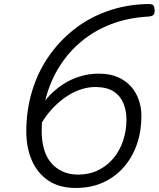

<svg xmlns="http://www.w3.org/2000/svg" viewBox="-20 -909 784 949"><path d="M354 20Q273 20 219 -16.5Q165 -53 137.5 -116Q110 -179 110 -260Q110 -362 137.5 -455Q165 -548 217 -625Q269 -702 342 -760.5Q415 -819 507 -852.5Q599 -886 705 -889Q723 -890 732.5 -886.5Q742 -883 744 -864Q746 -842 738 -835Q730 -828 711 -827Q612 -821 530.5 -790Q449 -759 385 -706.5Q321 -654 276.5 -584.5Q232 -515 209 -433Q186 -351 186 -263Q186 -214 197 -174Q208 -134 231 -106Q254 -78 288 -62Q322 -46 366 -46Q421 -46 465 -67.5Q509 -89 540.5 -126.5Q572 -164 588.5 -213.5Q605 -263 605 -319Q605 -362 590 -398.5Q575 -435 542.5 -456.5Q510 -478 453 -479Q416 -479 381 -467.5Q346 -456 315.5 -436.5Q285 -417 258 -391.5Q231 -366 209.5 -337Q188 -308 173 -277L155 -345Q183 -391 216.5 -428Q250 -465 289.5 -491Q329 -517 374 -531Q419 -545 469 -545Q522 -545 561.5 -528Q601 -511 627 -482Q653 -453 666 -415Q679 -377 679 -336Q679 -260 656.5 -195.5Q634 -131 591.5 -82.5Q549 -34 489.5 -7Q430 20 354 20Z"/></svg>

Font: Playwrite DK Loopet Light
Style: Regular
Weight: 300
Version: Version 1.003